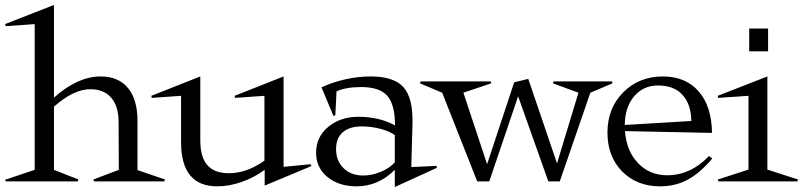

<svg xmlns="http://www.w3.org/2000/svg" viewBox="-50 -736 3269 779"><path d="M-25.9 -629.9 -29.8 -638.2 168.9 -715.8V-339.8Q265.1 -425.8 357.9 -425.8Q430.2 -425.8 469 -379.2Q507.8 -332.5 507.8 -246.1V-45.9L619.1 -7.8L617.2 0H331.1L329.1 -7.8L432.1 -46.9L431.2 -240.2Q431.2 -304.7 401.4 -339.4Q371.6 -374 315.9 -374Q249 -374 168.9 -303.2V-46.9L268.1 -7.8L266.1 0H-26.9L-28.8 -6.8L90.8 -46.9V-638.2Z M564 -347.2 762.7 -425.8V-166Q762.7 -98.6 791.3 -65.9Q819.8 -33.2 878.9 -33.2Q950.7 -33.2 1022.9 -84V-347.2L903.8 -338.9L901.9 -347.2L1100.6 -425.8V-59.1L1210.9 -69.8L1212.9 -62L1023.9 17.1V-46.9Q979.5 -14.6 929.2 2.7Q878.9 20 831.5 20Q684.6 20 684.6 -159.2V-347.2L565.9 -338.9Z M1232.4 -116.2Q1232.4 -180.7 1282 -221.4Q1331.5 -262.2 1403.8 -262.2Q1488.8 -262.2 1552.7 -227.1Q1552.7 -311 1521.7 -346.9Q1490.7 -382.8 1415.5 -382.8Q1353 -382.8 1315.4 -365.2L1310.5 -268.1L1302.7 -266.1L1254.4 -381.8Q1353 -425.8 1454.6 -425.8Q1548.3 -425.8 1587.4 -381.8Q1626.5 -337.9 1623.5 -231.9L1618.7 -58.1L1720.7 -63L1722.7 -55.2L1551.8 22.9V-46.9Q1484.9 20 1396.5 20Q1324.7 20 1278.6 -17.8Q1232.4 -55.7 1232.4 -116.2ZM1313.5 -130.9Q1313.5 -83.5 1343.8 -53.7Q1374 -23.9 1423.3 -23.9Q1458.5 -23.9 1493.9 -38.3Q1529.3 -52.7 1551.8 -77.1V-188Q1528.3 -204.6 1491.5 -213.9Q1454.6 -223.1 1418.5 -223.1Q1368.2 -223.1 1340.8 -199.5Q1313.5 -175.8 1313.5 -130.9Z M1653.8 -397.9 1656.2 -405.8H1940.9L1942.9 -397.9L1830.1 -359.9L1926.3 -69.8L2036.1 -401.9L2093.3 -416L2210 -73.2L2296.9 -359.9L2193.8 -397.9L2195.8 -405.8H2433.1L2435.1 -397.9L2345.2 -359.9L2221.2 0H2174.8L2052.2 -345.2L1935.1 0H1886.2L1744.1 -359.9Z M2754.9 -245.1Q2753.9 -313 2719.2 -351.1Q2684.6 -389.2 2619.6 -389.2Q2560.1 -389.2 2522.7 -345Q2485.4 -300.8 2484.9 -229ZM2414.6 -198.2Q2414.6 -296.9 2478.5 -361.3Q2542.5 -425.8 2639.6 -425.8Q2731.4 -425.8 2784.4 -365.5Q2837.4 -305.2 2838.9 -196.8L2485.8 -204.1Q2491.2 -124.5 2538.3 -74.7Q2585.4 -24.9 2656.7 -24.9Q2752 -24.9 2826.7 -103L2839.8 -92.8Q2791 -34.7 2740.7 -7.3Q2690.4 20 2628.9 20Q2533.7 20 2474.1 -40.5Q2414.6 -101.1 2414.6 -198.2Z M3063.5 -47.9 3187.5 -7.8 3185.5 0H2864.7L2862.8 -7.8L2986.8 -47.9V-347.2L2863.8 -338.9L2861.8 -347.2L3063.5 -425.8ZM2989.7 -527.8V-620.1H3066.4V-527.8Z"/></svg>

Font: Halibut
Style: Regular
Weight: 400
Designer: Matteo Maggi
Foundry: Collletttivo
Version: Version 3.080 | FøM Fix